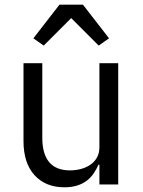

<svg xmlns="http://www.w3.org/2000/svg" viewBox="-20 -785 608 817"><path d="M403 -84H399Q391 -66 379.5 -48.5Q368 -31 351 -17.5Q334 -4 310 4Q286 12 254 12Q174 12 127 -39.5Q80 -91 80 -185V-516H160V-199Q160 -60 278 -60Q302 -60 324.5 -66Q347 -72 364.5 -84Q382 -96 392.5 -114.5Q403 -133 403 -159V-516H483V0H403ZM333 -765 444 -622 400 -591 283 -708 166 -591 122 -622 233 -765Z"/></svg>

Font: IBM Plex Sans Hebrew
Style: Regular
Weight: 400
Designer: Mike Abbink, Paul van der Laan, Pieter van Rosmalen, Yanek Iontef
Foundry: Bold Monday
Version: Version 1.2